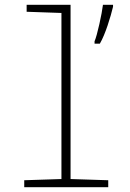

<svg xmlns="http://www.w3.org/2000/svg" viewBox="-20 -780 540 800"><path d="M374 -608V-598H396C419 -637 441 -710 451 -752V-760H409C405 -725 385 -632 374 -608ZM81 0H431V-29L274 -34V-760H91V-731L236 -726V-34L81 -29Z"/></svg>

Font: Noto Sans Mono ExtraCondensed ExtraLight
Style: Regular
Weight: 200
Width: 2
Designer: Monotype Design Team
Foundry: Monotype Imaging Inc.
Version: Version 2.014